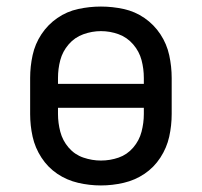

<svg xmlns="http://www.w3.org/2000/svg" viewBox="-20 -558 616 586"><path d="M288 8Q323 8 357.5 0Q392 -8 421 -27.5Q450 -47 469.5 -77Q489 -107 496.5 -141Q504 -175 504 -210V-320Q504 -355 496.5 -389.5Q489 -424 469.5 -453.5Q450 -483 421 -503Q392 -523 357.5 -530.5Q323 -538 288 -538Q253 -538 218.5 -530.5Q184 -523 155 -503Q126 -483 106.5 -453.5Q87 -424 79.5 -389.5Q72 -355 72 -320V-210Q72 -175 79.5 -141Q87 -107 106.5 -77Q126 -47 155 -27.5Q184 -8 218.5 0Q253 8 288 8ZM288 -68Q261 -68 234.5 -77Q208 -86 189.5 -107.5Q171 -129 164 -156Q157 -183 157 -210V-229H419V-210Q419 -183 412 -156Q405 -129 386.5 -107.5Q368 -86 342 -77Q316 -68 288 -68ZM419 -302H157V-320Q157 -348 164 -374.5Q171 -401 189.5 -422.5Q208 -444 234.5 -453.5Q261 -463 288 -463Q316 -463 342 -453.5Q368 -444 386.5 -422.5Q405 -401 412 -374.5Q419 -348 419 -320Z"/></svg>

Font: Iosevka Sparkle
Style: Regular
Weight: 400
Designer: Belleve Invis
Foundry: Belleve Invis
Version: Version 4.5.0; ttfautohint (v1.8.3)